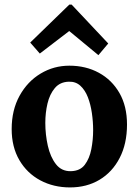

<svg xmlns="http://www.w3.org/2000/svg" viewBox="-20 -803 606 839"><path d="M286 16Q214 16 156 -15Q98 -46 64.5 -103.5Q31 -161 31 -239Q31 -322 65.5 -384.5Q100 -447 157.5 -481.5Q215 -516 283 -516Q355 -516 412 -485Q469 -454 502 -396.5Q535 -339 535 -259Q535 -175 503 -113Q471 -51 415 -17.5Q359 16 286 16ZM290 -55Q330 -56 350.5 -83Q371 -110 379 -151Q387 -192 387 -234Q387 -271 381.5 -309Q376 -347 364 -378Q352 -409 331.5 -428Q311 -447 281 -446Q242 -445 219.5 -418Q197 -391 187.5 -350.5Q178 -310 178 -266Q178 -215 189 -166Q200 -117 224.5 -85.5Q249 -54 290 -55ZM410 -562 283 -667H282L154 -569L112 -617L283 -783H293L453 -613Z"/></svg>

Font: Lora
Style: Weight 700
Weight: 700
Designer: Olga Karpushina, Alexei Vanyashin (Cyrillic)
Foundry: Cyreal
Version: Version 3.001